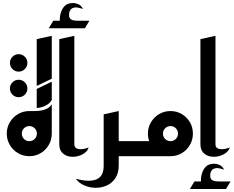

<svg xmlns="http://www.w3.org/2000/svg" viewBox="-20 -1038 1552 1276"><path d="M104 -562Q80 -562 63 -579Q46 -596 46 -620Q46 -644 63 -661Q80 -678 104 -678Q128 -678 145 -661Q162 -644 162 -620Q162 -596 145 -579Q128 -562 104 -562ZM104 -392Q80 -392 63 -409Q46 -426 46 -450Q46 -474 63 -491Q80 -508 104 -508Q128 -508 145 -491Q162 -474 162 -450Q162 -426 145 -409Q128 -392 104 -392Z M224 -320V-447L324 -495V-374Q315 -357 298.5 -345.5Q282 -334 262.5 -327.5Q243 -321 224 -320ZM224 -467V-778L324 -800V-515ZM324 -150 175 -300Q188 -300 209 -300Q230 -300 252.5 -303.5Q275 -307 294.5 -317Q314 -327 324 -346ZM175 0Q134 0 100 -20Q66 -40 45.5 -74.5Q25 -109 25 -150Q25 -192 45.5 -226Q66 -260 100 -280Q134 -300 175 -300Q216 -300 250 -280Q284 -260 304 -226Q324 -192 324 -150Q324 -109 304 -74.5Q284 -40 250 -20Q216 0 175 0ZM175 -100Q196 -100 210.5 -114.5Q225 -129 225 -150Q225 -171 210.5 -185.5Q196 -200 175 -200Q154 -200 139.5 -185.5Q125 -171 125 -150Q125 -129 139.5 -114.5Q154 -100 175 -100Z M377 -859V-892Q377 -911 378 -922.5Q379 -934 383 -949Q391 -979 410 -998.5Q429 -1018 468 -1018Q482 -1018 501.5 -1009.5Q521 -1001 531 -978Q525 -981 505 -986Q485 -991 471 -987Q455 -983 448 -972.5Q441 -962 440 -952.5Q439 -943 439 -939Q439 -919 449.5 -911Q460 -903 474.5 -901.5Q489 -900 501 -900H527L528 -859ZM304 -850 334 -900H574L544 -850Z M569 -58Q563 -36 541.5 -20.5Q520 -5 491.5 1Q463 7 436.5 1Q410 -5 392 -24.5Q374 -44 374 -80V-778L474 -800V-80Q474 -62 485 -54.5Q496 -47 512 -46.5Q528 -46 544 -50Q560 -54 569 -58Z M743 0V-100H889V0ZM484 150Q541 165 577.5 163Q614 161 634 147Q654 133 661.5 112Q669 91 669 70V-278L769 -300V60Q769 113 746.5 146.5Q724 180 688 195.5Q652 211 612.5 210Q573 209 538.5 193.5Q504 178 484 150Z M849 0V-100H1049L1114 0ZM1113 0Q1072 0 1038 -20Q1004 -40 983.5 -74.5Q963 -109 963 -150Q963 -192 983.5 -226Q1004 -260 1038 -280Q1072 -300 1113 -300Q1154 -300 1188 -280Q1222 -260 1242 -226Q1262 -192 1262 -150Q1262 -109 1242 -74.5Q1222 -40 1188 -20Q1154 0 1113 0ZM1113 -100Q1134 -100 1148.5 -114.5Q1163 -129 1163 -150Q1163 -171 1148.5 -185.5Q1134 -200 1113 -200Q1092 -200 1077.5 -185.5Q1063 -171 1063 -150Q1063 -129 1077.5 -114.5Q1092 -100 1113 -100Z M1315 209V176Q1315 157 1316 145.5Q1317 134 1321 119Q1329 89 1348 69.5Q1367 50 1406 50Q1420 50 1439.5 58.5Q1459 67 1469 90Q1463 87 1443 82Q1423 77 1409 81Q1393 85 1386 95.5Q1379 106 1378 115.5Q1377 125 1377 129Q1377 149 1387.5 157Q1398 165 1412.5 166.5Q1427 168 1439 168H1465L1466 209ZM1242 218 1272 168H1512L1482 218Z M1507 -58Q1501 -36 1479.5 -20.5Q1458 -5 1429.5 1Q1401 7 1374.5 1Q1348 -5 1330 -24.5Q1312 -44 1312 -80V-778L1412 -800V-80Q1412 -62 1423 -54.5Q1434 -47 1450 -46.5Q1466 -46 1482 -50Q1498 -54 1507 -58Z"/></svg>

Font: Reem Kufi Fun
Style: Regular
Weight: 400
Designer: Khaled Hosny
Version: Version 1.005